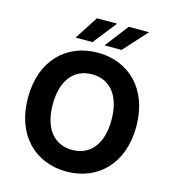

<svg xmlns="http://www.w3.org/2000/svg" viewBox="-134 -1048 1049 1166"><g transform="rotate(15 391.0 -464.5)"><path d="M731.5 -363.6C731.5 -601.6 583.8 -737.2 391 -737.2C197.1 -737.2 50.4 -601.6 50.4 -363.6C50.4 -126.8 197.1 9.9 391 9.9C583.8 9.9 731.5 -125.7 731.5 -363.6ZM206.3 -363.6C206.3 -517.8 279.1 -601.2 391 -601.2C502.5 -601.2 575.6 -517.8 575.6 -363.6C575.6 -209.5 502.5 -126.1 391 -126.1C279.1 -126.1 206.3 -209.5 206.3 -363.6ZM235.4 -790.5H341.3L457.4 -937.5H330.3ZM417.6 -790.5H524.5L658 -937.5H530.2Z"/></g></svg>

Font: GiG Sans
Style: Bold
Weight: 700
Designer: Andreas Faust
Version: Version 1.100;FEAKit 1.0